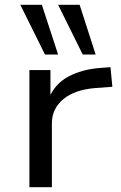

<svg xmlns="http://www.w3.org/2000/svg" viewBox="-20 -783 504 803"><path d="M103 0V-490H191V-371H184Q209 -432 265.5 -462.5Q322 -493 400 -499L442 -502L450 -420L381 -415Q292 -408 244.5 -368Q197 -328 197 -268V0ZM326 -555 223 -763H313L380 -555ZM168 -555 65 -763H155L223 -555Z"/></svg>

Font: Nunito Sans 10pt Expanded
Style: Regular
Weight: 400
Width: 7
Designer: Vernon Adams
Foundry: Vernon Adams
Version: Version 3.101;gftools[0.9.27]